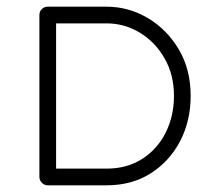

<svg xmlns="http://www.w3.org/2000/svg" viewBox="-20 -555 652 575"><path d="M123 0Q113 0 105.5 -7.5Q98 -15 98 -25V-510Q98 -521 105.5 -528Q113 -535 123 -535H299Q365 -535 422.5 -501Q480 -467 515.5 -407Q551 -347 551 -268Q551 -193 519.5 -132.5Q488 -72 431.5 -36Q375 0 299 0ZM148 -485V-50H299Q361 -50 406.5 -79.5Q452 -109 476.5 -158.5Q501 -208 501 -268Q501 -331 473 -380Q445 -429 399 -457Q353 -485 299 -485Z"/></svg>

Font: Hubballi
Style: Regular
Weight: 400
Designer: Erin McLaughlin
Version: Version 1.000; ttfautohint (v1.8.3)